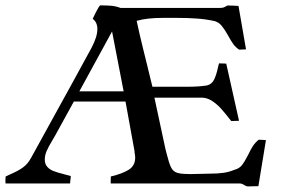

<svg xmlns="http://www.w3.org/2000/svg" viewBox="-43 -666 1023 697"><path d="M557.6 -125 561.5 -109.9Q569.8 -75.7 577.6 -59.1Q585.4 -42.5 602.1 -38.1Q612.8 -35.2 627.4 -34.7Q642.1 -34.2 644.5 -34.2H654.8L718.3 -35.6Q747.6 -35.6 768.1 -38.6Q788.6 -41.5 807.1 -49.3Q825.2 -53.7 835.2 -66.4Q845.2 -79.1 857.9 -104Q866.7 -123 875.2 -136Q883.8 -148.9 896 -158.7Q907.2 -158.7 922.4 -157.2L895 9.8Q867.7 10.7 856.4 10.7Q851.1 10.7 844.7 6.3Q839.8 3.4 836.2 1.7Q832.5 0 826.2 0H358.9V-12.7Q358.9 -21.5 359.4 -25.4Q400.9 -35.2 424.3 -49.8Q447.8 -64.5 447.8 -94.2Q447.8 -97.2 446.8 -105Q445.3 -110.8 445.3 -117.7L412.6 -297.4H225.1L157.7 -174.8L147.5 -157.2Q133.8 -134.8 126.7 -118.7Q119.6 -102.5 119.6 -86.9Q119.6 -70.3 128.7 -60.3Q137.7 -50.3 150.9 -45.2Q164.1 -40 187 -34.2Q210.4 -28.3 213.9 -26.9Q213.9 -22 213.4 -18.3Q212.9 -14.6 212.4 -12.2L211.4 0H-22.9L-23.4 -12.2Q-23.4 -16.6 -22.5 -25.4L-3.4 -34.2Q22.5 -45.4 40 -57.9Q57.6 -70.3 70.3 -93.8L135.3 -211.9Q237.8 -397.5 288.6 -491.2Q310.5 -532.2 310.5 -560.5Q310.5 -585 293.5 -597.7Q301.8 -614.7 303.2 -617.7Q304.7 -620.1 308.6 -627.9Q312.5 -635.7 315.2 -639.9Q317.9 -644 320.3 -646.5Q344.7 -646.5 361.3 -645Q377.9 -643.6 394.5 -637.2H754.9Q763.7 -637.2 768.6 -638.9Q773.4 -640.6 782.7 -646Q799.3 -646 822.8 -644.5L850.1 -486.8Q833.5 -485.8 825.2 -485.8Q813 -493.7 804.2 -505.6Q795.4 -517.6 784.7 -537.6Q772 -560.1 761.7 -572.5Q751.5 -585 736.3 -589.4Q705.6 -596.2 672.9 -598.6Q640.1 -601.1 597.7 -601.1H548.8Q489.7 -601.1 453.1 -590.3Q462.9 -543.9 476.1 -490.7Q489.3 -437.5 492.7 -423.3L510.3 -351.1H638.7Q679.7 -351.1 709 -356Q726.1 -360.4 734.4 -377.4Q742.7 -394.5 748.5 -422.4L752 -436Q757.8 -436 778.3 -435.1L824.7 -227.5Q805.2 -226.6 796.4 -226.6Q774.4 -254.9 759.8 -271.2Q745.1 -287.6 727.3 -299.3Q709.5 -311 690.9 -311.5H517.6ZM363.8 -551.8 245.1 -334.5H405.8Z"/></svg>

Font: Radley
Style: Regular
Weight: 400
Designer: Vernon Adams
Foundry: Vernon Adams
Version: Version 1.003; ttfautohint (v1.6)